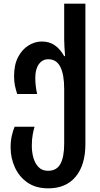

<svg xmlns="http://www.w3.org/2000/svg" viewBox="-20 -780 547 1050"><path d="M244 250Q176 250 130.5 218.5Q85 187 61.5 135.5Q38 84 38 26Q38 -9 44.5 -37.5Q51 -66 60 -87H169Q164 -71 159 -44.5Q154 -18 154 17Q154 53 163 84Q172 115 191.5 134.5Q211 154 243 154Q290 154 310.5 116Q331 78 331 6V-294Q331 -372 310 -414Q289 -456 244 -456Q212 -456 192.5 -429Q173 -402 173 -355Q173 -310 183 -266H74Q66 -291 61.5 -312.5Q57 -334 57 -364Q57 -426 79 -468Q101 -510 136 -531.5Q171 -553 209 -553Q250 -553 280 -532Q310 -511 331 -473H336Q334 -498 332.5 -521.5Q331 -545 331 -563V-760H447V8Q447 122 394 186Q341 250 244 250Z"/></svg>

Font: Noto Sans Georgian Condensed SemiBold
Style: Regular
Weight: 600
Width: 3
Designer: Monotype Design Team, Akaki Razmadze
Foundry: Google LLC
Version: Version 2.005; ttfautohint (v1.8.4.7-5d5b)